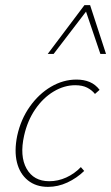

<svg xmlns="http://www.w3.org/2000/svg" viewBox="-20 -723 433 748"><path d="M167 5Q120 5 88.5 -20.5Q57 -46 46 -90.5Q35 -135 47 -194Q61 -258 96 -307.5Q131 -357 178.5 -385Q226 -413 278 -413Q307 -413 329.5 -403.5Q352 -394 368 -373L350 -357Q338 -372 319.5 -381.5Q301 -391 273 -391Q230 -391 189 -366.5Q148 -342 117.5 -297.5Q87 -253 74 -195Q56 -115 83.5 -66Q111 -17 172 -17Q206 -17 238 -31.5Q270 -46 295 -72L308 -57Q279 -29 242.5 -12Q206 5 167 5ZM166 -513 309 -703H331L323 -688L189 -513ZM371 -513 312 -687 309 -703H331L393 -513Z"/></svg>

Font: Ysabeau Office Thin
Style: Italic
Weight: 250
Italic angle: -12°
Designer: Christian Thalmann (Catharsis Fonts)
Version: Version 2.001;gftools[0.9.30]; featfreeze: tnum,lnum,ss02